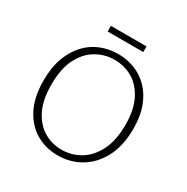

<svg xmlns="http://www.w3.org/2000/svg" viewBox="-185 -985 1122 1152"><g transform="rotate(30 375.5 -409.5)"><path d="M367 7Q285 7 218 -31.5Q151 -70 110.5 -147.5Q70 -225 70 -341Q70 -432 95 -499.5Q120 -567 163 -612.5Q206 -658 262 -680Q318 -702 381 -702Q441 -702 495 -681Q549 -660 591 -617.5Q633 -575 657.5 -510.5Q682 -446 682 -358Q682 -241 639.5 -159.5Q597 -78 525.5 -35.5Q454 7 367 7ZM370 -34Q438 -34 497 -68.5Q556 -103 592.5 -174.5Q629 -246 629 -354Q629 -459 594.5 -527Q560 -595 503.5 -628Q447 -661 378 -661Q311 -661 252.5 -627Q194 -593 158.5 -523Q123 -453 123 -343Q123 -237 157 -169Q191 -101 247 -67.5Q303 -34 370 -34ZM503 -826V-787H256V-826Z"/></g></svg>

Font: Bitter Thin Light
Style: Regular
Weight: 300
Version: Version 2.002